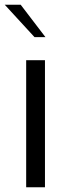

<svg xmlns="http://www.w3.org/2000/svg" viewBox="-34 -787 282 807"><path d="M76 0V-534H155V0ZM111 -631 -14 -767H53L157 -631Z"/></svg>

Font: Exo Thin
Style: Regular
Weight: 400
Version: Version 2.000